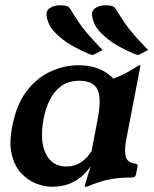

<svg xmlns="http://www.w3.org/2000/svg" viewBox="-20 -699 585 730"><path d="M351 -244Q367 -326 350.5 -359Q334 -392 282 -392Q240 -392 212.5 -371.5Q185 -351 169 -318.5Q153 -286 146 -249Q130 -164 154 -115Q178 -66 232 -66Q263 -66 284 -79.5Q305 -93 316 -107.5Q327 -122 328 -124ZM459 -163Q453 -132 457.5 -106.5Q462 -81 494 -77Q505 -76 503 -65L497 -36Q495 -24 481 -24Q438 -24 408.5 -19Q379 -14 356.5 -6.5Q334 1 312 10Q311 11 306 11H304Q302 11 302 8Q304 2 313 -29Q322 -60 333 -90H338Q334 -81 323 -64.5Q312 -48 293 -30.5Q274 -13 245.5 -1Q217 11 178 11Q148 11 116.5 -1.5Q85 -14 60 -41Q35 -68 24.5 -112.5Q14 -157 27 -221Q43 -303 82 -353.5Q121 -404 173 -427.5Q225 -451 278 -451Q363 -451 411 -400Q440 -411 461 -422.5Q482 -434 495 -442.5Q508 -451 512 -451Q515 -451 514 -449ZM543 -509 513 -493Q508 -490 505 -490Q501 -490 497 -492Q493 -494 489 -495Q459 -507 424.5 -527Q390 -547 363.5 -574Q337 -601 331 -634Q326 -657 342 -668Q358 -679 383 -679Q392 -679 402.5 -677Q413 -675 419 -667Q436 -639 451 -616.5Q466 -594 487 -569.5Q508 -545 543 -509ZM370 -509 340 -493Q335 -490 332 -490Q328 -490 324 -492Q320 -494 316 -495Q286 -507 251.5 -527Q217 -547 190.5 -574Q164 -601 158 -634Q153 -657 169 -668Q185 -679 210 -679Q219 -679 229.5 -677Q240 -675 246 -667Q263 -639 278 -616.5Q293 -594 314 -569.5Q335 -545 370 -509Z"/></svg>

Font: Young Serif Light
Style: Italic
Weight: 300
Italic angle: -10.979°
Designer: Bastien Sozeau
Foundry: NBR — Bastien Sozeau
Version: Version 5.001